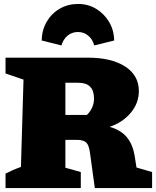

<svg xmlns="http://www.w3.org/2000/svg" viewBox="-20 -952 790 972"><path d="M671 -104 750 -81V0H460L436 -175Q431 -216 417 -230Q403 -244 368 -244H311V-103L389 -81V0H8V-73Q23 -81 42 -89.5Q61 -98 86 -107L99 -549L8 -580V-660H426Q545 -660 614 -615Q683 -570 683 -491Q683 -430 642 -381Q601 -332 535 -310Q591 -294 621.5 -258Q652 -222 662 -161ZM377 -533H311V-370H420Q456 -406 456 -453Q456 -533 377 -533ZM375 -932Q426 -932 466.5 -907.5Q507 -883 532 -841.5Q557 -800 558 -747L457 -722Q449 -753 426.5 -771.5Q404 -790 375 -790Q344 -790 322 -771.5Q300 -753 291 -722L191 -747Q192 -800 216.5 -842Q241 -884 282.5 -908Q324 -932 375 -932Z"/></svg>

Font: Piazzolla Black
Style: Regular
Weight: 900
Designer: Juan Pablo del Peral
Foundry: Huerta Tipografica
Version: Version 1.330